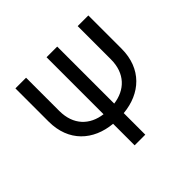

<svg xmlns="http://www.w3.org/2000/svg" viewBox="-171 -924 1121 1121"><g transform="rotate(-45 389.0 -363.5)"><path d="M602.3 -727.3V-453.1C602.3 -335.9 532.3 -269.5 433.2 -256.7V-727.3H345.2V-256.7C245.7 -269.5 176.1 -335.9 176.1 -453.1V-727.3H88.1V-453.1C88.1 -287.6 196.4 -191.4 345.2 -177.9V0H433.2V-177.9C582 -191.4 690.3 -287.6 690.3 -453.1V-727.3Z"/></g></svg>

Font: Magic Ui Pro
Style: Regular
Weight: 400
Designer: Stefan Endress, Andreas Faust
Version: Version 1.000;FEAKit 1.0